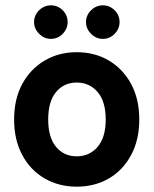

<svg xmlns="http://www.w3.org/2000/svg" viewBox="-20 -690 577 721"><path d="M268 11Q201 11 147.5 -20Q94 -51 63.5 -108Q33 -165 33 -241Q33 -318 63.5 -374.5Q94 -431 147.5 -462.5Q201 -494 268 -494Q336 -494 389 -462.5Q442 -431 472.5 -374.5Q503 -318 503 -241Q503 -165 472.5 -108Q442 -51 389 -20Q336 11 268 11ZM268 -103Q316 -103 346.5 -138.5Q377 -174 377 -241Q377 -309 346.5 -344.5Q316 -380 268 -380Q220 -380 190.5 -344.5Q161 -309 161 -241Q161 -174 190.5 -138.5Q220 -103 268 -103ZM171 -544Q146 -544 127 -563Q108 -582 108 -607Q108 -633 127 -651.5Q146 -670 171 -670Q197 -670 215.5 -651.5Q234 -633 234 -607Q234 -582 215.5 -563Q197 -544 171 -544ZM366 -544Q341 -544 322 -563Q303 -582 303 -607Q303 -633 322 -651.5Q341 -670 366 -670Q392 -670 410.5 -651.5Q429 -633 429 -607Q429 -582 410.5 -563Q392 -544 366 -544Z"/></svg>

Font: Zen Kaku Gothic Antique Black
Style: Regular
Weight: 900
Designer: Yoshimichi Ohira
Foundry: Positype
Version: Version 1.001